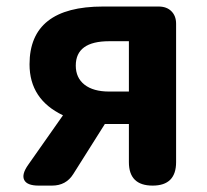

<svg xmlns="http://www.w3.org/2000/svg" viewBox="-20 -580 647 600"><path d="M382.8 -293.9V-451.2H321.3Q216.8 -451.2 216.8 -375Q216.8 -336.9 244.1 -315.4Q271.5 -293.9 321.3 -293.9ZM301.8 -559.6H475.6Q501 -559.6 515.6 -544.9Q530.3 -530.3 530.3 -505.9V-73.2Q530.3 0 457 0Q382.8 0 382.8 -73.2V-192.4H307.6L209 -36.1Q186.5 0 142.6 0H100.6Q64.5 0 55.7 -17.6Q46.9 -35.2 68.4 -65.4L176.8 -219.7Q72.3 -269.5 72.3 -378.9Q72.3 -559.6 301.8 -559.6Z"/></svg>

Font: GenSenMaruGothic TW TTF Bold
Style: Regular
Weight: 700
Version: Version 1.301